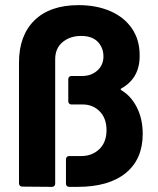

<svg xmlns="http://www.w3.org/2000/svg" viewBox="-20 -728 614 748"><path d="M66 -1Q61 -1 57.5 -4.5Q54 -8 54 -13V-484Q54 -590 114.5 -649Q175 -708 286 -708Q356 -708 410 -684.5Q464 -661 494 -617Q524 -573 524 -514Q524 -512 524 -509Q524 -423 452 -383Q450 -382 450 -380Q450 -379 452 -377Q490 -355 513 -310Q536 -265 536 -206Q536 -108 470 -54Q404 0 282 0H249Q244 0 240.5 -3.5Q237 -7 237 -12V-108Q237 -113 240.5 -116.5Q244 -120 249 -120H296Q339 -120 367 -147Q395 -174 395 -221Q395 -267 368.5 -294Q342 -321 302 -321H258Q253 -321 249.5 -324.5Q246 -328 246 -333V-420Q246 -425 249.5 -428.5Q253 -432 258 -432H300Q336 -432 359.5 -453.5Q383 -475 383 -508Q383 -542 361 -565Q339 -588 296 -588Q253 -588 224 -564Q195 -540 195 -497V-12Q195 -7 191.5 -3.5Q188 0 183 0Z"/></svg>

Font: LinhAnh
Style: Bold
Weight: 700
Designer: Jeremy Tribby
Foundry: Tribby Type
Version: Version 1.408